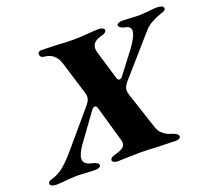

<svg xmlns="http://www.w3.org/2000/svg" viewBox="-149 -807 1072 964"><g transform="rotate(-20 387.5 -325.0)"><path d="M-35 -10Q-35 -17 -29 -21Q-23 -25 -16 -27Q-9 -29 -6 -30Q20 -38 47 -58.5Q74 -79 117 -129L275 -315Q294 -337 294 -355Q294 -365 289 -382L236 -554Q218 -613 160 -618Q138 -620 138 -639Q138 -646 143.5 -650Q149 -654 157 -654Q182 -654 209 -652.5Q236 -651 248 -651Q287 -648 327 -648Q343 -648 363.5 -649Q384 -650 395 -651Q441 -655 466 -655Q475 -655 484 -650.5Q493 -646 493 -640Q493 -625 465 -618Q414 -606 414 -568Q414 -559 417 -548L463 -394Q467 -381 476 -381Q484 -381 492 -391L576 -501Q621 -561 621 -590Q621 -613 590 -618Q579 -620 569.5 -626Q560 -632 560 -640Q560 -646 569 -650Q578 -654 589 -654Q604 -654 632 -652Q660 -650 676 -650Q689 -650 703.5 -651.5Q718 -653 725 -653Q755 -657 777 -657Q790 -657 800 -653Q810 -649 810 -640Q810 -633 804 -629Q798 -625 791 -623Q784 -621 781 -620Q757 -612 732.5 -598.5Q708 -585 693 -568L509 -358Q490 -336 490 -317Q490 -308 495 -291L561 -92Q568 -71 587 -56Q606 -41 626 -36Q638 -33 650 -26Q662 -19 662 -10Q662 -3 655 1Q648 5 637 5Q618 5 531 2Q490 -1 448 -1L388 0Q348 2 326 2Q317 2 308 -2.5Q299 -7 299 -13Q299 -28 327 -35Q355 -42 368.5 -52Q382 -62 382 -78Q382 -85 379 -94L325 -283Q321 -296 312 -296Q304 -296 296 -286L190 -140Q159 -96 159 -72Q159 -55 171 -46Q183 -37 206 -32Q236 -25 236 -10Q236 -4 227 0Q218 4 207 4Q184 4 154 2Q126 0 107 0Q94 0 78 1.5Q62 3 55 3Q19 7 -2 7Q-15 7 -25 3Q-35 -1 -35 -10Z"/></g></svg>

Font: EB Garamond ExtraBold
Style: Italic
Weight: 800
Italic angle: -17.2°
Designer: Georg Duffner and Octavio Pardo
Foundry: Georg Duffner
Version: Version 1.000